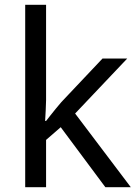

<svg xmlns="http://www.w3.org/2000/svg" viewBox="-20 -780 574 800"><path d="M172 -363Q172 -347 170.5 -321Q169 -295 168 -276H172Q178 -284 190 -299Q202 -314 214.5 -329.5Q227 -345 236 -355L407 -536H510L293 -307L525 0H419L233 -250L172 -197V0H85V-760H172Z"/></svg>

Font: hin115
Style: Book
Weight: 400
Designer: Jelle Bosma - Monotype Design Team
Foundry: Monotype Imaging Inc.
Version: Version 2.003